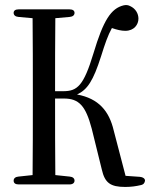

<svg xmlns="http://www.w3.org/2000/svg" viewBox="-20 -743 597 760"><path d="M34 -28C34 -18 41 -13 54 -13H255C268 -13 275 -19 275 -28C275 -37 268 -43 256 -44L199 -50C198 -143 198 -239 198 -353H233C292 -353 319 -325 343 -234L383 -72C395 -19 417 -3 476 -3C499 -3 519 -6 536 -10C548 -12 553 -19 554 -28C554 -36 546 -42 534 -43L477 -47L430 -227C412 -303 371 -353 285 -369C326 -388 349 -423 380 -520C396 -571 407 -603 423 -632C443 -625 460 -621 476 -621C511 -621 528 -646 528 -669C528 -689 517 -709 495 -719C487 -723 480 -724 470 -722C419 -710 389 -662 350 -532C311 -403 286 -382 230 -382H198C198 -484 198 -578 199 -671L256 -676C268 -677 275 -683 275 -692C275 -701 268 -706 255 -706H54C41 -706 34 -701 34 -692C34 -683 41 -677 53 -676L109 -671C110 -576 110 -480 110 -385V-335C110 -239 110 -144 109 -50L53 -44C41 -43 34 -37 34 -28Z"/></svg>

Font: 寒蝉锦书宋 CompactLight
Style: Bold
Weight: 400
Width: 4
Designer: 寒蝉锦书宋{Warren} 思源宋体{Ryoko NISHIZUKA 西塚涼子 (kana & ideographs); Frank Grießhammer (Latin, Greek & Cyrillic); Wenlong ZHANG 
Foundry: Adobe & ChillType
Version: Version 2.000;Glyphs 3.1.1 (3135)